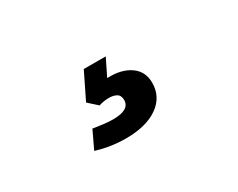

<svg xmlns="http://www.w3.org/2000/svg" viewBox="-46 -162 693 560"><g transform="rotate(-30 300.0 117.5)"><path d="M257 236Q206 236 158 221L186 162Q204 165 221 167Q238 169 252 169Q308 169 308 136Q308 120 297 114Q286 108 269.5 108.5Q253 109 238 114L208 87L251 -1H325L297 56Q345 54 374.5 74.5Q404 95 404 133Q404 181 364.5 208.5Q325 236 257 236Z"/></g></svg>

Font: Murecho Black
Style: Regular
Weight: 900
Designer: Neil Summerour
Foundry: Positype
Version: Version 1.010; ttfautohint (v1.8.3)